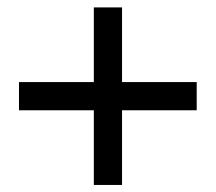

<svg xmlns="http://www.w3.org/2000/svg" viewBox="-20 -552 596 531"><path d="M317.5 -325H524V-247H317.5V-40.5H239.5V-247H32.5V-325H239.5V-531.5H317.5Z"/></svg>

Font: Overused Grotesk
Style: Regular
Weight: 450
Version: Version 0.004